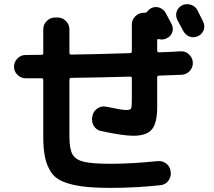

<svg xmlns="http://www.w3.org/2000/svg" viewBox="-20 -852 1040 932"><path d="M105 -472Q82 -472 65 -488.5Q48 -505 48 -528Q48 -551 64.5 -568Q81 -585 104 -585Q117 -585 143 -585.5Q169 -586 182 -586Q190 -586 190 -594V-710Q190 -733 207 -750Q224 -767 247 -767H260Q283 -767 300 -750Q317 -733 317 -710V-596Q317 -587 326 -587Q420 -588 610 -594Q620 -594 620 -603V-733Q620 -756 637 -773Q654 -790 677 -790H682Q690 -790 695 -796Q704 -807 713 -812Q733 -822 753.5 -815Q774 -808 785 -788Q790 -779 799 -761.5Q808 -744 813 -735Q823 -715 816 -695Q809 -675 789 -666Q771 -657 751 -662Q743 -664 743 -657V-607Q743 -598 752 -598Q770 -598 805 -600Q840 -602 858 -603Q881 -604 898 -587.5Q915 -571 916 -548Q917 -525 901 -507.5Q885 -490 862 -489Q827 -487 753 -485Q743 -485 743 -476V-333Q743 -254 717 -223.5Q691 -193 627 -193Q577 -193 470 -216Q447 -221 435 -241.5Q423 -262 428 -286L429 -291Q434 -313 453.5 -326Q473 -339 496 -334Q571 -318 593 -318Q612 -318 616 -325Q620 -332 620 -368V-472Q620 -480 611 -480Q468 -476 326 -474Q317 -474 317 -465V-190Q317 -130 331.5 -103.5Q346 -77 386 -67Q426 -57 517 -57Q621 -57 746 -70Q769 -72 787.5 -57.5Q806 -43 808 -20L809 -16Q811 8 796.5 26.5Q782 45 758 47Q638 60 517 60Q435 60 381 53Q327 46 288 30.5Q249 15 228.5 -15.5Q208 -46 199 -86.5Q190 -127 190 -190V-464Q190 -472 182 -472ZM938 -803Q943 -793 952.5 -774Q962 -755 966 -747Q976 -727 969 -707Q962 -687 942 -677Q922 -667 901.5 -674Q881 -681 870 -701Q861 -719 841 -755Q831 -775 837.5 -795.5Q844 -816 864 -826Q884 -836 906 -829Q928 -822 938 -803Z"/></svg>

Font: Rounded Mplus 1c Bold
Style: Bold
Weight: 700
Version: Version 1.059.20150529